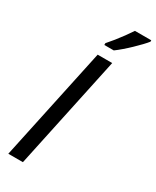

<svg xmlns="http://www.w3.org/2000/svg" viewBox="-246 -1053 909 1118"><g transform="rotate(30 208.0 -494.0)"><path d="M24.9 0 187 -759.8H284.7L123 0ZM192.4 -828.1V-840.3Q210 -859.9 230.5 -885.5Q251 -911.1 271 -938.5Q291 -965.8 305.7 -988.3H415.5V-979Q404.8 -965.3 386 -945.6Q367.2 -925.8 344.2 -903.8Q321.3 -881.8 298.3 -862.1Q275.4 -842.3 255.9 -828.1Z"/></g></svg>

Font: Open Sans Medium
Style: Italic
Weight: 500
Italic angle: -12°
Designer: Monotype Design Team
Foundry: Monotype Imaging Inc.
Version: Version 3.000